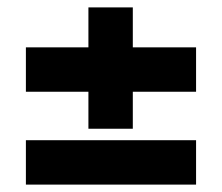

<svg xmlns="http://www.w3.org/2000/svg" viewBox="-20 -518 600 519"><path d="M50 -270V-390H219V-498H339V-390H510V-270H339V-170H219V-270ZM50 -139H510V-19H50Z"/></svg>

Font: Titillium Web
Style: Bold
Weight: 700
Version: Version 1.001;PS 57.000;hotconv 1.0.70;makeotf.lib2.5.55311